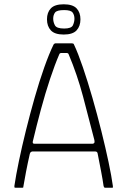

<svg xmlns="http://www.w3.org/2000/svg" viewBox="-20 -875 595 895"><path d="M52 0Q48 0 47.5 -1.5Q47 -3 47 -8Q54 -56 68 -123.5Q82 -191 101 -267.5Q120 -344 141.5 -419.5Q163 -495 186 -560Q209 -625 230 -668Q232 -670 234 -671.5Q236 -673 239 -673H315Q318 -673 321 -672Q324 -671 325 -667Q344 -627 366.5 -561Q389 -495 411 -418.5Q433 -342 452.5 -264Q472 -186 486 -119.5Q500 -53 506 -9Q507 -3 506.5 -1.5Q506 0 503 0H469Q467 0 466 -1.5Q465 -3 463 -7Q459 -36 451.5 -75Q444 -114 435 -160Q434 -165 431 -167Q428 -169 422 -169H131Q126 -168 123.5 -166Q121 -164 119 -158Q109 -114 101.5 -75Q94 -36 89 -6Q89 -3 88.5 -1.5Q88 0 84 0ZM140 -205H412Q416 -205 419 -208.5Q422 -212 420 -222Q394 -324 367 -425.5Q340 -527 300 -622Q298 -628 290 -628H266Q258 -628 256 -621Q236 -575 213.5 -507.5Q191 -440 170.5 -364Q150 -288 133 -216Q132 -213 133 -209Q134 -205 140 -205ZM355 -785Q355 -753 337 -733.5Q319 -714 277 -714Q235 -714 217 -733.5Q199 -753 199 -785Q199 -817 217 -836Q235 -855 277 -855Q319 -855 337 -836Q355 -817 355 -785ZM327 -788Q327 -805 318.5 -816.5Q310 -828 279 -828Q245 -828 236.5 -816.5Q228 -805 228 -788Q228 -772 236 -757Q244 -742 279 -742Q313 -742 320 -757.5Q327 -773 327 -788Z"/></svg>

Font: Glory Thin ExtraLight
Style: Regular
Weight: 250
Version: Version 1.011